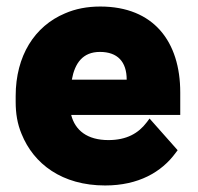

<svg xmlns="http://www.w3.org/2000/svg" viewBox="-20 -558 606 588"><path d="M28 -246C28 -211 33 -179 46 -148C83 -56 170 10 302 10C404 10 475 -31 518 -90L524 -98L438 -195L429 -183C404 -150 368 -129 312 -129C247 -129 210 -159 198 -206H532V-275C532 -430 451 -538 287 -538C247 -538 211 -531 179 -517C86 -478 28 -387 28 -264ZM200 -314C209 -364 233 -399 286 -399C340 -399 368 -369 368 -314Z"/></svg>

Font: Asimov Pro
Style: Ult
Weight: 900
Designer: Google
Version: Version 2.000980; 2014